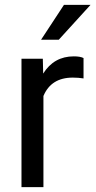

<svg xmlns="http://www.w3.org/2000/svg" viewBox="-20 -770 393 790"><path d="M323.7 -447.3Q303.2 -450.7 279.3 -450.7Q190.4 -450.7 158.7 -375V0H68.4V-528.3H156.2L157.7 -467.3Q202.1 -538.1 283.7 -538.1Q310.1 -538.1 323.7 -531.2ZM243.2 -750H352.5L221.7 -606.4H148.9Z"/></svg>

Font: APIMedia Roboto
Style: Regular
Weight: 400
Designer: Google
Version: Version 2.137; 2017